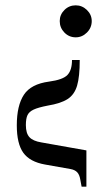

<svg xmlns="http://www.w3.org/2000/svg" viewBox="-20 -513 407 720"><path d="M324 -434Q324 -409 306 -391Q288 -373 264 -373Q239 -373 221.5 -391Q204 -409 204 -434Q204 -458 221.5 -475.5Q239 -493 264 -493Q288 -493 306 -475.5Q324 -458 324 -434ZM159 -117Q123 -110 106 -102Q89 -94 83 -81Q77 -68 77 -44Q77 -13 90.5 1.5Q104 16 135 21L304 51V187H286L281 160Q278 142 269.5 133Q261 124 245 121L149 104Q92 94 67.5 60Q43 26 43 -43Q43 -117 69.5 -157.5Q96 -198 164 -207Q216 -214 233 -232Q250 -250 250 -288H279Q279 -225 269 -191.5Q259 -158 233.5 -141.5Q208 -125 159 -117Z"/></svg>

Font: Ibarra Real Nova
Style: Regular
Weight: 400
Designer: Jose Maria Ribagorda & Octavio Pardo
Foundry: Jose Maria Ribagorda
Version: Version 1.014